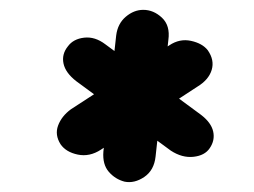

<svg xmlns="http://www.w3.org/2000/svg" viewBox="-20 -812 516 390"><path d="M103 -519Q91 -538 98 -557Q105 -576 124 -590L324 -720Q345 -734 368 -729Q391 -724 402 -710Q416 -690 410 -670Q404 -650 381 -636L185 -508Q162 -493 138 -498Q114 -503 103 -519ZM406 -511Q396 -496 373 -493.5Q350 -491 327 -506L135 -647Q113 -664 109 -683Q105 -702 118 -718Q129 -733 151 -735.5Q173 -738 194 -722L388 -579Q409 -563 413 -545Q417 -527 406 -511ZM233 -443Q214 -448 201 -463Q188 -478 190 -504L216 -740Q219 -764 235.5 -778Q252 -792 271 -792Q292 -792 309 -776Q326 -760 322 -731L296 -494Q293 -466 273 -452.5Q253 -439 233 -443Z"/></svg>

Font: Edu SA Beginner
Style: Bold
Weight: 700
Version: Version 1.003